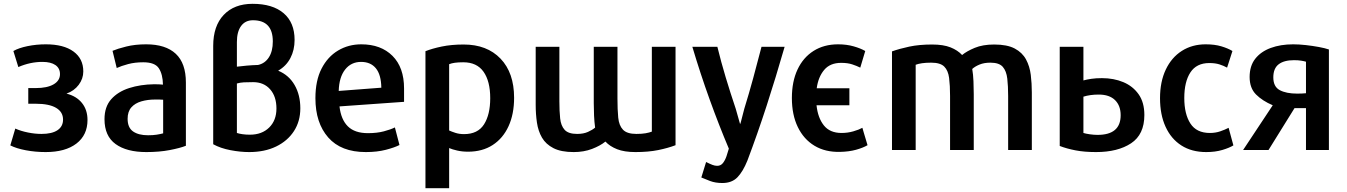

<svg xmlns="http://www.w3.org/2000/svg" viewBox="-20 -779 7052 1005"><path d="M438 -151Q438 -204 409 -240Q380 -276 328 -289Q368 -303 392 -335Q416 -367 416 -405Q416 -472 364.5 -509.5Q313 -547 220 -547Q170 -547 124 -537.5Q78 -528 50 -512L76 -428Q138 -455 202 -455Q246 -455 270 -438.5Q294 -422 294 -391Q294 -357 260.5 -337.5Q227 -318 167 -318H128V-236H167Q237 -236 273.5 -214.5Q310 -193 310 -153Q310 -117 281 -97.5Q252 -78 197 -78Q163 -78 126 -85.5Q89 -93 60 -106L34 -18Q65 -2 115 7.5Q165 17 219 17Q322 17 380 -27.5Q438 -72 438 -151Z M953 -16V-347Q953 -448 900 -497.5Q847 -547 745 -547Q687 -547 641 -535.5Q595 -524 569 -513L591 -423Q615 -434 650.5 -443.5Q686 -453 730 -453Q791 -453 811.5 -421.5Q832 -390 833 -336Q825 -337 812.5 -337.5Q800 -338 787 -338Q715 -337 656 -318Q597 -299 562 -259.5Q527 -220 527 -155Q527 -67 585 -25Q643 17 746 17Q814 17 868.5 6.5Q923 -4 953 -16ZM834 -81Q819 -77 800 -74Q781 -71 755 -71Q705 -71 676.5 -91Q648 -111 648 -157Q648 -195 667.5 -217Q687 -239 720 -248.5Q753 -258 791 -258Q803 -258 813.5 -258Q824 -258 834 -257Z M1522 -570Q1522 -661 1464.5 -710Q1407 -759 1302 -759Q1206 -759 1151 -701Q1096 -643 1096 -539V-24Q1134 -3 1186 7Q1238 17 1284 17Q1365 17 1425 -12Q1485 -41 1518.5 -92.5Q1552 -144 1552 -212Q1552 -282 1522 -334Q1492 -386 1436 -409Q1478 -433 1500 -475Q1522 -517 1522 -570ZM1427 -211Q1427 -149 1389 -111.5Q1351 -74 1288 -74Q1267 -74 1249.5 -76.5Q1232 -79 1220 -83V-342Q1237 -347 1256.5 -348Q1276 -349 1305 -349Q1361 -349 1394 -311.5Q1427 -274 1427 -211ZM1220 -430V-559Q1220 -613 1242 -643Q1264 -673 1304 -673Q1408 -673 1408 -562Q1408 -511 1387.5 -479Q1367 -447 1331 -439Q1300 -438 1271.5 -435.5Q1243 -433 1220 -430Z M2095 -246V-316Q2095 -426 2034.5 -486.5Q1974 -547 1871 -547Q1804 -547 1749.5 -514.5Q1695 -482 1663 -419.5Q1631 -357 1631 -265Q1631 -136 1698 -59.5Q1765 17 1895 17Q1954 17 2000 5Q2046 -7 2071 -20L2047 -112Q2025 -101 1989 -91.5Q1953 -82 1906 -82Q1837 -82 1801 -117.5Q1765 -153 1757 -222ZM1976 -320 1753 -303Q1755 -375 1786.5 -415Q1818 -455 1870 -455Q1920 -455 1947.5 -421.5Q1975 -388 1976 -320Z M2671 -267Q2671 -398 2600 -472Q2529 -546 2407 -546Q2343 -546 2292.5 -535.5Q2242 -525 2207 -511V206H2331V-4Q2347 3 2373 9Q2399 15 2430 15Q2505 15 2559 -20Q2613 -55 2642 -118.5Q2671 -182 2671 -267ZM2546 -265Q2546 -179 2513.5 -128Q2481 -77 2409 -77Q2384 -77 2364 -83.5Q2344 -90 2331 -96V-443Q2343 -448 2361 -450.5Q2379 -453 2405 -453Q2476 -453 2511 -403.5Q2546 -354 2546 -265Z M2784 -534V-230Q2784 -182 2790.5 -137.5Q2797 -93 2817 -58.5Q2837 -24 2877 -3.5Q2917 17 2983 17Q3036 17 3079 0.5Q3122 -16 3149 -38Q3172 -13 3210 2Q3248 17 3306 17Q3374 17 3425.5 6.5Q3477 -4 3516 -19V-534H3392V-90Q3379 -85 3359.5 -81.5Q3340 -78 3311 -78Q3262 -78 3241 -100Q3220 -122 3216 -163.5Q3212 -205 3212 -263V-534H3088V-239Q3088 -206 3089.5 -173.5Q3091 -141 3095 -111Q3081 -99 3057.5 -88.5Q3034 -78 3001 -78Q2955 -78 2935.5 -99.5Q2916 -121 2912 -159.5Q2908 -198 2908 -248V-534Z M4087 -534H3966Q3944 -449 3922.5 -370Q3901 -291 3876 -210Q3869 -186 3863 -160Q3857 -134 3854 -129Q3850 -141 3844.5 -162.5Q3839 -184 3831 -210Q3803 -293 3778.5 -374.5Q3754 -456 3735 -534H3604Q3646 -393 3694.5 -258.5Q3743 -124 3795 -1Q3790 17 3783 38Q3776 59 3764.5 74Q3753 89 3734 89Q3722 89 3709 84Q3696 79 3676 69L3651 150Q3669 158 3697 168.5Q3725 179 3761 179Q3811 179 3840 149Q3869 119 3892 62Q3945 -78 3993 -226Q4041 -374 4087 -534Z M4426 -228V-317H4255Q4263 -376 4294 -413Q4325 -450 4383 -450Q4417 -450 4441 -442Q4465 -434 4483 -425L4509 -512Q4485 -526 4448 -536.5Q4411 -547 4367 -547Q4293 -547 4238.5 -512.5Q4184 -478 4154.5 -415Q4125 -352 4125 -266Q4125 -178 4156 -114Q4187 -50 4243.5 -16Q4300 18 4378 16Q4424 15 4460.5 5Q4497 -5 4521 -19Q4518 -30 4512.5 -47.5Q4507 -65 4502 -82.5Q4497 -100 4494 -110Q4476 -100 4446.5 -91.5Q4417 -83 4385 -83Q4324 -83 4292.5 -122.5Q4261 -162 4254 -228Z M5381 6V-295Q5381 -342 5375.5 -387Q5370 -432 5350.5 -468Q5331 -504 5291.5 -525Q5252 -546 5184 -546Q5124 -546 5082 -528.5Q5040 -511 5016 -491Q4993 -516 4955.5 -531Q4918 -546 4859 -546Q4791 -546 4739.5 -535Q4688 -524 4649 -510V6H4773V-440Q4786 -445 4806 -448Q4826 -451 4854 -451Q4902 -451 4922.5 -430.5Q4943 -410 4948 -371Q4953 -332 4953 -277V6H5077V-286Q5077 -317 5075.5 -353.5Q5074 -390 5069 -418Q5083 -431 5107 -441Q5131 -451 5164 -451Q5210 -451 5229 -429Q5248 -407 5252.5 -367.5Q5257 -328 5257 -277V6Z M5527 -534V-15Q5563 -1 5609.5 8Q5656 17 5717 17Q5831 17 5900.5 -29Q5970 -75 5970 -177Q5970 -243 5940 -285.5Q5910 -328 5860 -349Q5810 -370 5748 -370Q5717 -370 5693 -366.5Q5669 -363 5651 -358V-534ZM5846 -176Q5846 -73 5725 -73Q5706 -73 5685 -76Q5664 -79 5651 -83V-273Q5686 -284 5731 -284Q5787 -284 5816.5 -255Q5846 -226 5846 -176Z M6436 -18 6411 -110Q6392 -100 6367 -91.5Q6342 -83 6313 -83Q6243 -83 6211 -132.5Q6179 -182 6179 -266Q6179 -351 6211 -400Q6243 -449 6310 -449Q6341 -449 6363 -442Q6385 -435 6403 -425Q6405 -430 6411 -449.5Q6417 -469 6423.5 -488.5Q6430 -508 6431 -512Q6408 -526 6373 -536.5Q6338 -547 6291 -547Q6220 -547 6166 -512.5Q6112 -478 6082 -414.5Q6052 -351 6052 -265Q6052 -179 6081 -115.5Q6110 -52 6164 -17.5Q6218 17 6294 17Q6341 17 6378 6Q6415 -5 6436 -18Z M6620 6 6756 -213H6816V6H6936V-520Q6916 -527 6883.5 -533Q6851 -539 6815.5 -543Q6780 -547 6749 -547Q6683 -547 6631.5 -528Q6580 -509 6550.5 -471.5Q6521 -434 6521 -376Q6521 -318 6554.5 -284.5Q6588 -251 6642 -228L6487 6ZM6645 -374Q6645 -421 6673 -442.5Q6701 -464 6753 -464Q6775 -464 6790.5 -461.5Q6806 -459 6816 -456V-291Q6796 -289 6770 -289Q6713 -289 6679 -307Q6645 -325 6645 -374Z"/></svg>

Font: Repo DemiBold
Style: Regular
Weight: 600
Designer: Stefan Peev
Foundry: Context Ltd
Version: Version 1.502